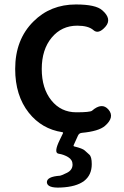

<svg xmlns="http://www.w3.org/2000/svg" viewBox="-20 -584 557 860"><path d="M252 256Q192 259 190 233Q189 207 249 203Q253 203 279 190.5Q305 178 305 153Q305 132 285.5 120Q266 108 242.5 104.5Q219 101 248 42L262 13Q264 9 259 8Q167 -6 109 -79Q48 -156 48 -275Q48 -407 130 -488Q206 -564 320 -564Q409 -564 438 -538Q483 -499 452 -464Q421 -429 398.5 -449Q376 -469 326 -469Q256 -469 211.5 -415.5Q167 -362 167 -275Q167 -188 210 -134.5Q253 -81 322 -81Q383 -81 392 -88Q437 -127 466 -93Q495 -59 450 -20Q422 4 347 11Q334 12 329 24L310 66Q308 71 313 72Q350 81 359.5 90Q369 99 380 108.5Q391 118 391 151Q391 250 252 256Z"/></svg>

Font: Resource Han Rounded TW Medium
Style: Regular
Weight: 500
Designer: Cyano Hao (round all glyphs); Ryoko NISHIZUKA 西塚涼子 (kana, bopomofo & ideographs); Paul D. Hunt (Latin, Greek & Cyrillic)
Foundry: Cyano Hao
Version: 0.990